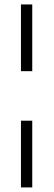

<svg xmlns="http://www.w3.org/2000/svg" viewBox="-20 -713 240 846"><path d="M122.1 -181.2V112.8H72.3V-181.2ZM122.1 -693.4V-399.4H72.3V-693.4Z"/></svg>

Font: LaylaThuluth
Style: Regular
Weight: 400
Version: Version 2.0